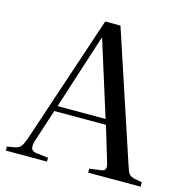

<svg xmlns="http://www.w3.org/2000/svg" viewBox="-107 -823 890 923"><g transform="rotate(15 338.5 -361.5)"><path d="M3 0V-20L44 -27Q61 -31 70 -41.5Q79 -52 90 -82L304 -723H380L593 -79Q601 -54 608.5 -44Q616 -34 637 -29L674 -22V0H413V-20L468 -27Q487 -29 491 -40Q495 -51 487 -75L436 -244H179L126 -81Q119 -59 122.5 -44Q126 -29 149 -26L208 -19V0ZM188 -271H427L310 -643H308Z"/></g></svg>

Font: Literata 60pt
Style: Regular
Weight: 400
Designer: Latin by Veronika Burian and Jose Scaglione. Greek by Irene Vlachou. Cyrillic by Vera Evstafieva.
Foundry: TypeTogether
Version: Version 3.002